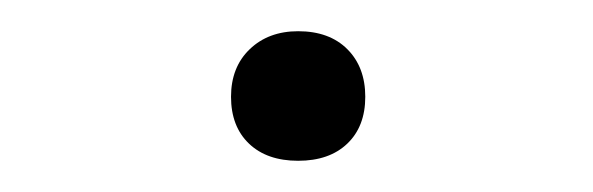

<svg xmlns="http://www.w3.org/2000/svg" viewBox="-20 -331 380 123"><path d="M128 -269Q128 -288 140 -299.5Q152 -311 171 -311Q191 -311 202.5 -299.5Q214 -288 214 -269Q214 -250 202.5 -239Q191 -228 171 -228Q151 -228 139.5 -239Q128 -250 128 -269Z"/></svg>

Font: Athiti Light
Style: Regular
Weight: 300
Designer: CadsonDemak Team
Foundry: CadsonDemak
Version: Version 1.033